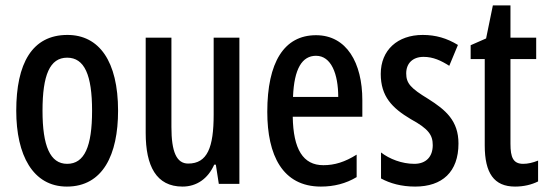

<svg xmlns="http://www.w3.org/2000/svg" viewBox="-20 -679 2023 709"><path d="M416 -270C416 -453 346 -550 229 -550C98 -550 40 -444 40 -270C40 -107 101 10 227 10C360 10 416 -108 416 -270ZM137 -270C137 -402 164 -466 228 -466C292 -466 320 -402 320 -270C320 -138 292 -74 228 -74C165 -74 137 -140 137 -270Z M864 -540H769V-256C769 -135 746 -75 675 -75C632 -75 613 -118 613 -210V-540H518V-188C518 -66 557 10 654 10C706 10 748 -19 771 -71H777L788 0H864Z M1147 -549C1029 -549 967 -449 967 -266C967 -106 1023 10 1165 10C1213 10 1257 -1 1297 -25V-108C1254 -81 1216 -69 1174 -69C1099 -69 1063 -128 1061 -248H1318V-309C1318 -447 1260 -549 1147 -549ZM1147 -473C1203 -473 1229 -406 1229 -321H1062C1066 -426 1096 -473 1147 -473Z M1673 -149C1673 -233 1626 -273 1561 -314C1497 -353 1480 -371 1480 -408C1480 -445 1504 -469 1544 -469C1580 -469 1609 -455 1639 -436L1671 -513C1630 -538 1589 -550 1541 -550C1448 -550 1386 -494 1386 -406C1386 -323 1428 -280 1497 -239C1563 -203 1578 -180 1578 -143C1578 -100 1553 -74 1510 -74C1464 -74 1418 -92 1387 -116V-20C1420 -2 1462 10 1513 10C1613 10 1673 -44 1673 -149Z M1912 -74C1875 -74 1865 -98 1865 -148V-461H1960V-540H1865V-659H1800L1775 -537L1718 -512V-461H1770V-142C1770 -40 1804 10 1882 10C1914 10 1943 3 1967 -9V-86C1947 -78 1929 -74 1912 -74Z"/></svg>

Font: Noto Sans Gurmukhi UI ExtraCondensed Medium
Style: Regular
Weight: 500
Width: 2
Designer: Jelle Bosma - Monotype Design Team
Foundry: Monotype Imaging Inc.
Version: Version 2.004